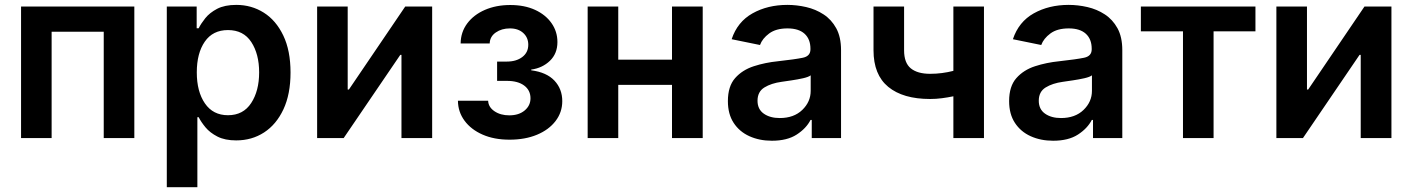

<svg xmlns="http://www.w3.org/2000/svg" viewBox="-20 -573 5863 797"><path d="M537.6 -545.9V0H410.6V-441.4H194.3V0H67.4V-545.9Z M672.4 204.1V-545.9H796.4V-455.6H804.7Q814 -474.6 832 -497.3Q850.1 -520 881.3 -536.4Q912.6 -552.7 960.9 -552.7Q1023.9 -552.7 1075 -520.5Q1126 -488.3 1156 -425.5Q1186 -362.8 1186 -272Q1186 -182.1 1156.5 -119.1Q1127 -56.2 1076.2 -23.2Q1025.4 9.8 960.4 9.8Q913.6 9.8 882.6 -6.1Q851.6 -22 833 -44.4Q814.5 -66.9 804.7 -86.4H799.3V204.1ZM926.3 -94.7Q989.7 -94.7 1022.7 -145.3Q1055.7 -195.8 1055.7 -272.5Q1055.7 -348.6 1023.2 -398.4Q990.7 -448.2 926.3 -448.2Q863.3 -448.2 830.1 -400.1Q796.9 -352.1 796.9 -272.5Q796.9 -192.9 830.6 -143.8Q864.3 -94.7 926.3 -94.7Z M1773.9 0H1646.5V-345.2H1641.6L1406.7 0H1296.4V-545.9H1423.3V-201.2H1428.2L1662.1 -545.9H1773.9Z M2095.2 6.8Q2031.2 6.8 1983.4 -14.2Q1935.5 -35.2 1908.4 -71.8Q1881.3 -108.4 1880.9 -154.8H2006.3Q2007.3 -128.4 2032.5 -111.3Q2057.6 -94.2 2094.2 -94.2Q2133.8 -94.2 2158 -114.5Q2182.1 -134.8 2182.1 -165Q2182.1 -198.2 2156 -217.8Q2129.9 -237.3 2084 -237.3H2043.5V-317.4H2084Q2123 -317.4 2147.9 -336.2Q2172.9 -355 2172.9 -387.2Q2172.9 -417 2152.1 -436Q2131.3 -455.1 2096.7 -455.1Q2062.5 -455.1 2038.1 -438.2Q2013.7 -421.4 2012.7 -392.6H1892.1Q1892.6 -439.5 1919.4 -475.6Q1946.3 -511.7 1992.9 -532Q2039.6 -552.2 2098.1 -552.2Q2157.2 -552.2 2201.2 -532Q2245.1 -511.7 2269.5 -476.8Q2293.9 -441.9 2293.9 -398.4Q2293.9 -350.6 2262.7 -320.6Q2231.4 -290.5 2185.1 -284.2V-281.2Q2249 -272.9 2281.5 -238.3Q2314 -203.6 2314 -153.3Q2314 -106.9 2286.1 -70.6Q2258.3 -34.2 2209 -13.7Q2159.7 6.8 2095.2 6.8Z M2546.4 -545.9V-325.2H2769.5V-545.9H2897V0H2769.5V-220.7H2546.4V0H2419.4V-545.9Z M3184.1 11.2Q3132.3 11.2 3090.8 -7.6Q3049.3 -26.4 3025.4 -63Q3001.5 -99.6 3001.5 -153.3Q3001.5 -214.8 3031.5 -248.8Q3061.5 -282.7 3109.1 -298.1Q3156.7 -313.5 3209.5 -318.8Q3280.8 -326.7 3312.5 -333.3Q3344.2 -339.8 3344.2 -368.2V-370.6Q3344.2 -410.6 3319.8 -432.9Q3295.4 -455.1 3249 -455.1Q3201.2 -455.1 3172.9 -434.1Q3144.5 -413.1 3134.8 -386.2L3017.1 -410.2Q3041 -482.4 3103.8 -517.6Q3166.5 -552.7 3248.5 -552.7Q3287.1 -552.7 3326.4 -543.7Q3365.7 -534.7 3398.4 -513.4Q3431.2 -492.2 3451.2 -455.8Q3471.2 -419.4 3471.2 -364.7V0H3349.6V-75.2H3344.7Q3326.7 -40 3287.1 -14.4Q3247.6 11.2 3184.1 11.2ZM3216.8 -83Q3275.4 -83 3310.3 -116.7Q3345.2 -150.4 3345.2 -195.8V-260.3Q3336.4 -253.4 3314 -248.3Q3291.5 -243.2 3266.4 -239.5Q3241.2 -235.8 3224.6 -233.4Q3181.6 -227.5 3153.1 -210Q3124.5 -192.4 3124.5 -154.8Q3124.5 -119.6 3150.4 -101.3Q3176.3 -83 3216.8 -83Z M3840.8 -162.1Q3728.5 -162.1 3667.2 -212.4Q3606 -262.7 3606 -364.3V-545.9H3732.9V-364.3Q3732.9 -312 3760.7 -289.3Q3788.6 -266.6 3840.8 -266.6Q3866.7 -266.6 3890.4 -269.8Q3914.1 -272.9 3937.5 -278.8V-545.9H4064.5V0H3937.5V-173.3Q3914.6 -168.5 3890.1 -165.3Q3865.7 -162.1 3840.8 -162.1Z M4351.6 11.2Q4299.8 11.2 4258.3 -7.6Q4216.8 -26.4 4192.9 -63Q4168.9 -99.6 4168.9 -153.3Q4168.9 -214.8 4199 -248.8Q4229 -282.7 4276.6 -298.1Q4324.2 -313.5 4377 -318.8Q4448.2 -326.7 4480 -333.3Q4511.7 -339.8 4511.7 -368.2V-370.6Q4511.7 -410.6 4487.3 -432.9Q4462.9 -455.1 4416.5 -455.1Q4368.7 -455.1 4340.3 -434.1Q4312 -413.1 4302.2 -386.2L4184.6 -410.2Q4208.5 -482.4 4271.2 -517.6Q4334 -552.7 4416 -552.7Q4454.6 -552.7 4493.9 -543.7Q4533.2 -534.7 4565.9 -513.4Q4598.6 -492.2 4618.7 -455.8Q4638.7 -419.4 4638.7 -364.7V0H4517.1V-75.2H4512.2Q4494.1 -40 4454.6 -14.4Q4415 11.2 4351.6 11.2ZM4384.3 -83Q4442.9 -83 4477.8 -116.7Q4512.7 -150.4 4512.7 -195.8V-260.3Q4503.9 -253.4 4481.4 -248.3Q4459 -243.2 4433.8 -239.5Q4408.7 -235.8 4392.1 -233.4Q4349.1 -227.5 4320.6 -210Q4292 -192.4 4292 -154.8Q4292 -119.6 4317.9 -101.3Q4343.8 -83 4384.3 -83Z M4890.6 0V-442.9H4715.8V-545.9H5191.4V-442.9H5017.6V0Z M5755.9 0H5628.4V-345.2H5623.5L5388.7 0H5278.3V-545.9H5405.3V-201.2H5410.2L5644 -545.9H5755.9Z"/></svg>

Font: Inter-SemiBold
Style: Regular
Weight: 600
Designer: Rasmus Andersson
Foundry: rsms
Version: Version 4.000;git-a52131595